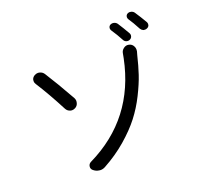

<svg xmlns="http://www.w3.org/2000/svg" viewBox="-146 -1016 1293 1222"><g transform="rotate(-20 500.0 -405.0)"><path d="M366.2 27.3Q350.6 36.1 334 36.1Q329.1 36.1 325.2 35.2Q302.7 32.2 286.1 17.6Q273.4 6.8 275.9 -9.8Q278.3 -26.4 293.9 -34.2Q636.7 -201.2 714.8 -582Q717.8 -595.7 720.7 -613.3Q723.6 -632.8 740.2 -644.5Q752 -653.3 765.6 -653.3Q769.5 -653.3 774.4 -652.3Q793.9 -648.4 803.7 -631.8Q810.5 -620.1 810.5 -608.4Q810.5 -601.6 809.6 -595.7Q804.7 -580.1 802.7 -571.3Q787.1 -505.9 768.6 -450.2Q750 -394.5 715.3 -325.2Q680.7 -255.9 635.7 -197.8Q590.8 -139.6 521.5 -79.6Q452.1 -19.5 366.2 27.3ZM132.8 -620.1Q126 -629.9 126 -640.6Q126 -646.5 127 -651.4Q131.8 -668 147.5 -675.8Q158.2 -681.6 168.9 -681.6Q175.8 -681.6 181.6 -679.7Q200.2 -674.8 210 -659.2Q262.7 -577.1 333 -452.1Q338.9 -441.4 338.9 -429.7Q338.9 -423.8 336.9 -417Q332 -398.4 315.4 -389.6Q304.7 -383.8 293.9 -383.8Q287.1 -383.8 281.2 -385.7Q262.7 -391.6 253.9 -408.2Q190.4 -530.3 132.8 -620.1ZM700.2 -777.3Q696.3 -784.2 696.3 -791Q696.3 -794.9 697.3 -797.9Q700.2 -808.6 710.9 -813.5Q722.7 -818.4 734.9 -814.9Q747.1 -811.5 754.9 -800.8Q780.3 -761.7 804.7 -718.8Q810.5 -708 806.6 -696.3Q802.7 -684.6 791 -679.7Q785.2 -676.8 778.3 -676.8Q772.5 -676.8 767.6 -678.7Q755.9 -682.6 750 -694.3Q728.5 -735.4 700.2 -777.3ZM827.1 -806.6Q823.2 -813.5 823.2 -820.3Q823.2 -823.2 824.2 -827.1Q827.1 -837.9 837.9 -842.8Q844.7 -845.7 851.6 -845.7Q856.4 -845.7 862.3 -843.8Q875 -839.8 881.8 -829.1Q907.2 -791 931.6 -749Q935.5 -742.2 935.5 -735.4Q935.5 -730.5 934.6 -726.6Q930.7 -714.8 918.9 -710Q912.1 -707 905.3 -707Q900.4 -707 894.5 -708Q882.8 -712.9 876 -723.6Q848.6 -775.4 827.1 -806.6Z"/></g></svg>

Font: Gen Jyuu Gothic Regular
Style: Regular
Weight: 400
Designer: [Source Han Sans]
Ryoko NISHIZUKA  (kana & ideographs); Paul D. Hunt (Latin, Greek & Cyrillic); Wenlong ZHANG  (bopomofo
Version: Version 1.002.20150607